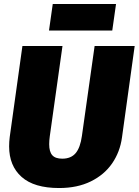

<svg xmlns="http://www.w3.org/2000/svg" viewBox="-20 -928 699 968"><path d="M595 -235Q585 -162 545.5 -104.5Q506 -47 438 -13.5Q370 20 278 20Q152 20 89 -36Q26 -92 26 -190Q26 -213 29 -237L93 -696H295L231 -241Q228 -219 228 -201Q228 -163 243.5 -145.5Q259 -128 294 -128Q338 -128 361.5 -156Q385 -184 393 -243L457 -696H659ZM227 -774 246 -908H565L546 -774Z"/></svg>

Font: FiraGO Heavy
Style: Italic
Weight: 900
Italic angle: -8°
Designer: bBox Type GmbH
Foundry: bBox Type GmbH
Version: Version 1.001